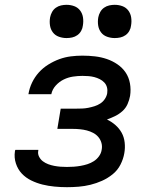

<svg xmlns="http://www.w3.org/2000/svg" viewBox="-20 -769 640 797"><path d="M258 8Q232 8 206 5.5Q180 3 156 -3Q132 -9 109.5 -20Q87 -31 70.5 -48.5Q54 -66 46 -90.5Q38 -115 42 -141Q42 -142 42.5 -144Q43 -146 44 -147H139Q139 -147 139 -146Q139 -145 139 -144Q136 -131 142 -119Q148 -107 158 -99.5Q168 -92 180 -87.5Q192 -83 205 -80.5Q218 -78 231 -77Q244 -76 258 -76Q272 -76 286 -77Q300 -78 314.5 -80.5Q329 -83 343 -87.5Q357 -92 369.5 -100Q382 -108 391 -120.5Q400 -133 402 -147Q405 -162 401 -176Q397 -190 388 -200.5Q379 -211 366.5 -217.5Q354 -224 340.5 -227.5Q327 -231 312 -232.5Q297 -234 282 -234H218L232 -318H296Q309 -318 321.5 -318.5Q334 -319 346.5 -321.5Q359 -324 372 -328Q385 -332 396.5 -339.5Q408 -347 415.5 -358.5Q423 -370 425 -382Q427 -395 424 -406.5Q421 -418 413 -426.5Q405 -435 394 -440.5Q383 -446 371.5 -449Q360 -452 347.5 -453Q335 -454 322 -454Q303 -454 283 -451Q263 -448 244.5 -439Q226 -430 211.5 -414Q197 -398 193 -378H98Q102 -403 113 -426Q124 -449 141 -468Q158 -487 180.5 -501Q203 -515 226.5 -523.5Q250 -532 274 -535Q298 -538 322 -538Q349 -538 374.5 -535Q400 -532 423.5 -524Q447 -516 467.5 -502Q488 -488 501.5 -468Q515 -448 519.5 -422.5Q524 -397 520 -371Q517 -354 509.5 -337Q502 -320 488 -307.5Q474 -295 457.5 -287Q441 -279 424 -273Q443 -264 459 -250Q475 -236 485 -218Q495 -200 497.5 -177.5Q500 -155 496 -133Q492 -109 480 -85.5Q468 -62 447.5 -45.5Q427 -29 403.5 -18.5Q380 -8 355.5 -2Q331 4 306.5 6Q282 8 258 8ZM456 -611Q440 -611 424.5 -616.5Q409 -622 399.5 -634.5Q390 -647 387.5 -663.5Q385 -680 388 -697Q390 -708 396 -719Q402 -730 412 -737Q422 -744 433.5 -746.5Q445 -749 456 -749Q473 -749 488 -743.5Q503 -738 512.5 -725.5Q522 -713 524.5 -696.5Q527 -680 524 -663Q523 -652 517 -641Q511 -630 501 -623Q491 -616 479.5 -613.5Q468 -611 456 -611ZM256 -611Q240 -611 224.5 -616.5Q209 -622 199.5 -634.5Q190 -647 187.5 -663.5Q185 -680 188 -697Q190 -708 196 -719Q202 -730 212 -737Q222 -744 233.5 -746.5Q245 -749 256 -749Q273 -749 288 -743.5Q303 -738 312.5 -725.5Q322 -713 324.5 -696.5Q327 -680 324 -663Q323 -652 317 -641Q311 -630 301 -623Q291 -616 279.5 -613.5Q268 -611 256 -611Z"/></svg>

Font: Iosevka Curly MdExObl
Style: Regular
Weight: 500
Width: 7
Italic angle: -9°
Monospace: yes
Designer: Belleve Invis
Foundry: Belleve Invis
Version: Version 11.1.0; ttfautohint (v1.8.3)